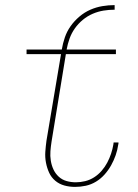

<svg xmlns="http://www.w3.org/2000/svg" viewBox="-20 -724 540 752"><path d="M274 8Q252 8 232 2.5Q212 -3 196.5 -16Q181 -29 172.5 -47.5Q164 -66 160 -87Q156 -108 157.5 -129.5Q159 -151 162 -173L219 -512H84V-530H222Q226 -554 234 -577.5Q242 -601 256.5 -621.5Q271 -642 291 -659Q311 -676 334 -686Q357 -696 381 -700Q405 -704 429 -704V-686Q407 -686 385.5 -682.5Q364 -679 343 -670Q322 -661 304 -646Q286 -631 273 -612.5Q260 -594 252.5 -573Q245 -552 241 -530H434V-512H238L182 -170Q179 -151 177.5 -132Q176 -113 179 -94.5Q182 -76 189.5 -60Q197 -44 210 -32Q223 -20 240.5 -15Q258 -10 277 -10Q295 -10 313.5 -14.5Q332 -19 348.5 -29.5Q365 -40 378 -55Q391 -70 400 -87Q409 -104 415 -122Q421 -140 424 -158Q424 -160 424.5 -162Q425 -164 425 -166H444Q444 -164 444 -162Q444 -160 443 -157Q440 -136 433 -116Q426 -96 415.5 -77Q405 -58 390 -41Q375 -24 356 -12.5Q337 -1 316 3.5Q295 8 274 8Z"/></svg>

Font: Iosevka Slab Thin Oblique
Style: Regular
Weight: 100
Italic angle: -9°
Monospace: yes
Designer: Belleve Invis
Foundry: Belleve Invis
Version: Version 11.1.0; ttfautohint (v1.8.3)